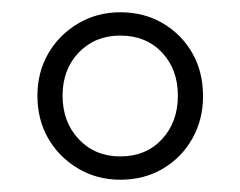

<svg xmlns="http://www.w3.org/2000/svg" viewBox="-20 -733 392 313"><path d="M176 -440Q138 -440 107 -458.5Q76 -477 58.5 -507.5Q41 -538 41 -577Q41 -615 58.5 -645.5Q76 -676 107 -694.5Q138 -713 176 -713Q215 -713 245.5 -695Q276 -677 293.5 -646.5Q311 -616 311 -576Q311 -538 293.5 -507Q276 -476 245.5 -458Q215 -440 176 -440ZM176 -478Q218 -478 244 -506Q270 -534 270 -577Q270 -620 244 -647.5Q218 -675 176 -675Q135 -675 108.5 -647.5Q82 -620 82 -577Q82 -534 108.5 -506Q135 -478 176 -478Z"/></svg>

Font: Nunito Sans 12pt ExtraLight SemiCondensed
Style: Regular
Weight: 200
Width: 4
Version: Version 3.101;gftools[0.9.27]